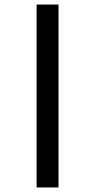

<svg xmlns="http://www.w3.org/2000/svg" viewBox="-20 -772 418 844"><path d="M237.2 -752V52H140.9V-752Z"/></svg>

Font: Pathway Extreme 8pt Thin
Style: Regular
Weight: 100
Designer: Eduardo Rodriguez Tunni
Foundry: Eduardo Rodriguez Tunni
Version: Version 1.000